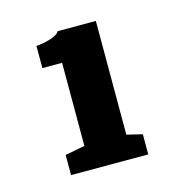

<svg xmlns="http://www.w3.org/2000/svg" viewBox="-62 -777 419 442"><g transform="rotate(-15 147.5 -556.0)"><path d="M103 -647V-449L56 -440V-392H240V-440L203 -449V-720H112Q109 -715 102.5 -711.5Q96 -708 87.5 -705.5Q79 -703 70.5 -701.5Q62 -700 56 -700V-647Z"/></g></svg>

Font: GradeGX
Style: Regular
Weight: 100
Width: 1
Designer: Adam Twardoch
Foundry: Adam Twardoch
Version: Version 2.002; DEVELOPMENT